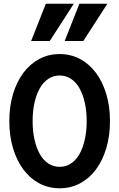

<svg xmlns="http://www.w3.org/2000/svg" viewBox="-20 -1000 640 1030"><path d="M300 10Q360 10 409.5 -16.5Q458.9 -43 494.5 -90.5Q530 -138 550 -204.5Q570 -271 570 -350Q570 -430 550 -496Q530 -562 494.5 -609.5Q458.9 -657 409.5 -683.5Q360 -710 300 -710Q240 -710 190.5 -683.5Q141.1 -657 105.5 -609.5Q70 -562 50 -496Q30 -430 30 -350Q30 -271 50 -204.5Q70 -138 105.5 -90.5Q141.1 -43 190.5 -16.5Q240 10 300 10ZM300.1 -105Q267 -105 240 -122.5Q213 -140 194.5 -172Q176 -204 165.5 -249.5Q155 -295 155 -350.5Q155 -406 165.5 -451Q176 -496 194.5 -528Q213 -560 239.9 -577.5Q266.7 -595 299.9 -595Q333 -595 360 -577.5Q387 -560 405.5 -528Q424 -496 434.5 -451Q445 -406 445 -350.5Q445 -295 434.5 -249.5Q424 -204 405.5 -172Q387 -140 360.1 -122.5Q333.3 -105 300.1 -105ZM376 -980H226L147 -780H247ZM556 -980H406L327 -780H427Z"/></svg>

Font: CommitMonoV143 ExtLt
Style: Regular
Weight: 200
Monospace: yes
Designer: Eigil Nikolajsen
Foundry: Eigil Nikolajsen
Version: Version 1.143